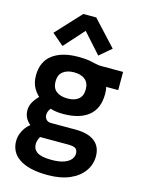

<svg xmlns="http://www.w3.org/2000/svg" viewBox="-137 -820 808 1098"><g transform="rotate(15 266.5 -271.5)"><path d="M256.5 199.7Q197.1 199.7 154.7 189.2Q112.4 178.6 85.3 159.6Q58.1 140.7 45.3 115Q32.5 89.3 32.5 58.8Q32.5 36.2 39.9 15.5Q47.3 -5.3 59.7 -22.2Q72 -39.1 87.4 -50.5Q65.1 -70.1 57.1 -89.5Q49.1 -108.9 49.1 -129Q49.1 -155.5 63.8 -180.5Q78.6 -205.4 109.8 -234.6L118.8 -199.4Q80.8 -226.9 62.9 -258.8Q44.9 -290.6 44.9 -333.2Q44.9 -415.5 100.1 -457.2Q155.2 -498.9 251.7 -498.9Q293.3 -498.9 317.4 -494.7Q341.5 -490.4 357.2 -486.2Q372.8 -481.9 387.9 -481.9H521.2V-374.2H414.7L435.5 -414.4Q454.6 -378.8 454.6 -333.2Q454.6 -246.4 401.6 -203.6Q348.6 -160.8 251.7 -160.8Q212.1 -160.8 182.7 -169.2Q153.2 -177.7 130.2 -190.9L192.7 -190.7Q177.6 -176.1 168.8 -161.7Q160.1 -147.3 160.1 -131.2Q160.1 -114.8 170.3 -103.9Q180.6 -92.9 197.8 -92.9H343.3Q418 -92.9 457.1 -62.7Q496.2 -32.5 496.2 25.5Q496.2 73.2 468.2 113Q440.3 152.7 386.8 176.2Q333.4 199.7 256.5 199.7ZM254.2 110.2Q299.2 110.2 327.3 100.4Q355.5 90.5 368.8 74.3Q382.1 58.1 382.1 39.7Q382.1 20.2 370.5 10.5Q358.9 0.7 324.3 0.7H104.1L195.4 -46.5Q172.9 -22.7 159.1 0.7Q145.4 24 145.4 45.8Q145.4 58.8 150.2 70.4Q155 81.9 167 91Q178.9 100.1 200.2 105.1Q221.5 110.2 254.2 110.2ZM251.7 -252.6Q293.3 -252.3 317.1 -271.4Q340.9 -290.5 340.9 -329.9Q340.9 -368.9 316.8 -388Q292.7 -407.1 251.7 -407.1Q211 -407.1 186.5 -388Q162 -368.9 162 -329.9Q162 -290.8 186 -271.9Q210.1 -252.9 251.7 -252.6ZM148 -535.3 78.4 -594.8 215.5 -742.9H292.3L429.4 -594.8L359.7 -535.3L253.8 -653.3Z"/></g></svg>

Font: Anaheim
Style: Regular
Weight: 400
Designer: Vernon Adams
Foundry: Vernon Adams
Version: Version 2.001